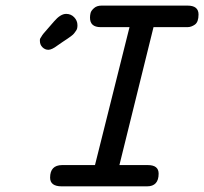

<svg xmlns="http://www.w3.org/2000/svg" viewBox="-20 -659 722 679"><path d="M121.1 -514.2Q121.1 -516.1 121.1 -518.1Q121.1 -520 121.6 -521.5Q122.1 -522.9 123.5 -524.9Q125 -526.9 126 -528.8Q127 -530.8 129.4 -534.4Q131.8 -538.1 134 -540.5Q136.2 -543 140.6 -548.1Q145 -553.2 148.4 -557.1Q151.9 -561 158.4 -568.6Q165 -576.2 170.9 -583Q193.8 -609.9 213.9 -609.9Q231 -609.9 242.4 -597.9Q253.9 -585.9 253.9 -569.8Q253.9 -564 252.9 -559.1Q252 -554.2 248 -549.1Q244.1 -543.9 241.7 -540.5Q239.3 -537.1 231.2 -531Q223.1 -524.9 218.5 -522Q213.9 -519 201.9 -511Q189.9 -502.9 183.1 -498Q163.1 -482.9 151.1 -482.9Q139.2 -482.9 130.1 -491.9Q121.1 -501 121.1 -514.2ZM121.1 -514.2Q121.1 -516.1 121.1 -518.1Q121.1 -520 121.6 -521.5Q122.1 -522.9 123.5 -524.9Q125 -526.9 126 -528.8Q127 -530.8 129.4 -534.4Q131.8 -538.1 134 -540.5Q136.2 -543 140.6 -548.1Q145 -553.2 148.4 -557.1Q151.9 -561 158.4 -568.6Q165 -576.2 170.9 -583Q193.8 -609.9 213.9 -609.9Q231 -609.9 242.4 -597.9Q253.9 -585.9 253.9 -569.8Q253.9 -564 252.9 -559.1Q252 -554.2 248 -549.1Q244.1 -543.9 241.7 -540.5Q239.3 -537.1 231.2 -531Q223.1 -524.9 218.5 -522Q213.9 -519 201.9 -511Q189.9 -502.9 183.1 -498Q163.1 -482.9 151.1 -482.9Q139.2 -482.9 130.1 -491.9Q121.1 -501 121.1 -514.2ZM157.2 -30.8Q157.2 -74.7 199.2 -75.2H315.9L438 -563H335.9Q297.9 -563 298.3 -597.2Q298.3 -605 300.3 -613Q302.2 -621.1 312.3 -630.1Q322.3 -639.2 339.4 -639.2H643.1Q682.1 -639.2 682.1 -607.9Q682.1 -581.1 669.2 -572Q656.2 -563 643.1 -563H522.9L402.3 -75.2H502.9Q541 -75.2 541 -44.9Q541 0 500 0H198.2Q157.2 0 157.2 -30.8Z"/></svg>

Font: CMU Typewriter Text
Style: BoldItalic
Weight: 700
Italic angle: -14.04°
Version: Version 0.7.0